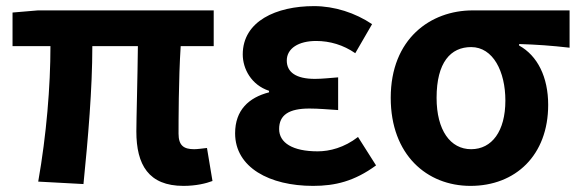

<svg xmlns="http://www.w3.org/2000/svg" viewBox="-20 -594 1896 628"><path d="M580 14C621 14 654 6 675 -2L657 -110C640 -108 625 -106 615 -106C581 -106 564 -118 564 -157C564 -191 564 -337 571 -443H679V-560H104L21 -553V-443H145C145 -312 132 -153 105 0L253 8C268 -141 282 -303 282 -443H431C430 -342 426 -204 426 -164C426 -55 466 14 580 14Z M1004 14C1076 14 1139 -1 1210 -53L1151 -146C1106 -111 1058 -99 1019 -99C937 -99 893 -127 893 -172C893 -218 925 -239 992 -239C1022 -239 1054 -236 1086 -234V-341C1060 -339 1033 -336 1010 -336C948 -336 918 -358 918 -396C918 -436 957 -460 1014 -460C1059 -460 1103 -447 1142 -420L1197 -515C1142 -552 1074 -574 1007 -574C884 -574 774 -525 774 -416C774 -369 802 -316 860 -297V-292C794 -275 749 -234 749 -158C749 -46 862 14 1004 14Z M1519 14C1666 14 1773 -86 1773 -251C1773 -342 1738 -412 1678 -445V-450C1738 -448 1781 -445 1843 -438V-560H1526C1388 -560 1258 -467 1258 -274C1258 -88 1376 14 1519 14ZM1521 -106C1453 -106 1408 -168 1408 -274C1408 -390 1454 -440 1521 -440C1593 -440 1633 -360 1633 -265C1633 -165 1589 -106 1521 -106Z"/></svg>

Font: Source Han Sans SC Bold
Style: Regular
Weight: 700
Designer: Ryoko NISHIZUKA (kana & ideographs); Paul D. Hunt (Latin, Greek & Cyrillic); Wenlong ZHANG (bopomofo); Sandoll Communica
Foundry: Adobe Systems Incorporated
Version: Version 1.001;PS 1.001;hotconv 1.0.78;makeotf.lib2.5.61930